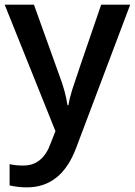

<svg xmlns="http://www.w3.org/2000/svg" viewBox="-20 -560 576 820"><path d="M95.2 240.2Q57.1 240.2 21 231.9V141.1Q46.9 147 80.1 147Q163.1 147 196.8 50.8L216.8 0L0 -540H125L234.9 -233.9Q259.8 -168.5 268.1 -110.8H272Q276.4 -137.7 288.1 -175.8Q299.8 -213.9 412.1 -540H536.1L305.2 71.8Q242.2 240.2 95.2 240.2Z"/></svg>

Font: OpenSans-Semibold
Style: Regular
Weight: 600
Foundry: Ascender Corporation
Version: Version 1.10